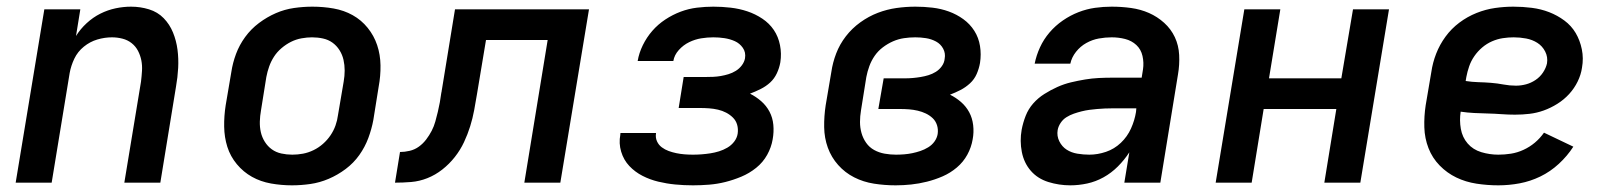

<svg xmlns="http://www.w3.org/2000/svg" viewBox="-20 -548 4840 576"><path d="M27 0 113 -520H221L208 -440Q221 -461 240 -478.5Q259 -496 281 -507Q303 -518 326.5 -523Q350 -528 373 -528Q401 -528 427 -520Q453 -512 471 -493.5Q489 -475 499 -450.5Q509 -426 512.5 -399Q516 -372 514.5 -344Q513 -316 508 -288L461 0H353L403 -303Q405 -319 406 -335.5Q407 -352 404 -367Q401 -382 394 -395.5Q387 -409 375 -418.5Q363 -428 347.5 -432Q332 -436 316 -436Q294 -436 272 -429.5Q250 -423 231.5 -408Q213 -393 203 -372Q193 -351 189 -329L135 0Z M856 8Q824 8 793 2.5Q762 -3 736 -17.5Q710 -32 690.5 -55.5Q671 -79 662 -107.5Q653 -136 652.5 -168Q652 -200 657 -232L674 -332Q678 -359 688 -386Q698 -413 715.5 -437Q733 -461 757 -479Q781 -497 807.5 -508.5Q834 -520 862 -524Q890 -528 917 -528Q950 -528 981 -522.5Q1012 -517 1038 -502.5Q1064 -488 1083 -464.5Q1102 -441 1111.5 -412.5Q1121 -384 1121.5 -352Q1122 -320 1116 -288L1100 -188Q1095 -161 1085 -134Q1075 -107 1058 -83Q1041 -59 1017 -41Q993 -23 966 -11.5Q939 0 911 4Q883 8 856 8ZM857 -84Q873 -84 889 -87Q905 -90 920.5 -97.5Q936 -105 949 -116.5Q962 -128 971.5 -142Q981 -156 986.5 -171.5Q992 -187 994 -203L1011 -303Q1014 -320 1014 -336.5Q1014 -353 1010.5 -368.5Q1007 -384 998.5 -397.5Q990 -411 977.5 -420Q965 -429 949 -432.5Q933 -436 916 -436Q901 -436 884.5 -433Q868 -430 853 -422.5Q838 -415 824.5 -403.5Q811 -392 802 -378Q793 -364 787.5 -348.5Q782 -333 779 -317L763 -217Q760 -200 759.5 -183.5Q759 -167 762.5 -151.5Q766 -136 774.5 -122.5Q783 -109 795.5 -100Q808 -91 824 -87.5Q840 -84 857 -84Z M1165 0 1180 -92Q1194 -92 1209 -95.5Q1224 -99 1236.5 -108Q1249 -117 1258.5 -129.5Q1268 -142 1275 -155.5Q1282 -169 1286 -183.5Q1290 -198 1293.5 -212.5Q1297 -227 1299.5 -241Q1302 -255 1304 -270Q1305 -273 1305 -275.5Q1305 -278 1306 -281L1345 -520H1747L1661 0H1553L1623 -428H1438L1411 -266Q1407 -242 1402.5 -217.5Q1398 -193 1390.5 -169Q1383 -145 1372 -121.5Q1361 -98 1344.5 -77Q1328 -56 1307 -39.5Q1286 -23 1262 -13.5Q1238 -4 1213.5 -2Q1189 0 1165 0Z M2059 8Q2032 8 2006 5.5Q1980 3 1955 -3Q1930 -9 1907.5 -20.5Q1885 -32 1868 -50Q1851 -68 1843.5 -93Q1836 -118 1841 -144Q1841 -146 1841 -147Q1841 -148 1842 -149H1948Q1948 -149 1948 -148.5Q1948 -148 1948 -148Q1946 -135 1951 -124Q1956 -113 1965.5 -106Q1975 -99 1986 -95Q1997 -91 2009 -88.5Q2021 -86 2033.5 -85Q2046 -84 2059 -84Q2072 -84 2085 -85Q2098 -86 2111 -88Q2124 -90 2137 -94Q2150 -98 2162 -105Q2174 -112 2182.5 -123Q2191 -134 2193 -147Q2195 -161 2191.5 -173.5Q2188 -186 2179 -195Q2170 -204 2158.5 -210Q2147 -216 2134 -219Q2121 -222 2107.5 -223Q2094 -224 2081 -224H2016L2031 -317H2096Q2108 -317 2119.5 -317.5Q2131 -318 2142.5 -320Q2154 -322 2165.5 -325.5Q2177 -329 2187.5 -335.5Q2198 -342 2205.5 -352Q2213 -362 2215 -373Q2218 -391 2208.5 -404.5Q2199 -418 2184.5 -424.5Q2170 -431 2153.5 -433.5Q2137 -436 2120 -436Q2102 -436 2083.5 -433Q2065 -430 2047.5 -421.5Q2030 -413 2016.5 -398Q2003 -383 2000 -365H1893Q1897 -389 1908.5 -412.5Q1920 -436 1937 -455.5Q1954 -475 1976 -489.5Q1998 -504 2022 -513Q2046 -522 2071 -525Q2096 -528 2120 -528Q2146 -528 2172 -525Q2198 -522 2222 -514Q2246 -506 2267 -492Q2288 -478 2301.5 -458Q2315 -438 2320 -412.5Q2325 -387 2321 -361Q2318 -344 2310.5 -328Q2303 -312 2290.5 -300.5Q2278 -289 2262 -281Q2246 -273 2230 -267Q2248 -258 2263.5 -244.5Q2279 -231 2288.5 -213Q2298 -195 2300 -173.5Q2302 -152 2298 -130Q2294 -106 2281.5 -83.5Q2269 -61 2248.5 -44.5Q2228 -28 2204 -18Q2180 -8 2156 -2Q2132 4 2107.5 6Q2083 8 2059 8Z M2667 8Q2634 8 2602 3Q2570 -2 2542.5 -16Q2515 -30 2494.5 -53Q2474 -76 2463.5 -105Q2453 -134 2452.5 -166.5Q2452 -199 2457 -232L2474 -332Q2478 -360 2488.5 -387.5Q2499 -415 2517.5 -439Q2536 -463 2561 -481Q2586 -499 2613.5 -509.5Q2641 -520 2669.5 -524Q2698 -528 2726 -528Q2752 -528 2777.5 -525Q2803 -522 2826.5 -513.5Q2850 -505 2870 -490.5Q2890 -476 2903 -455.5Q2916 -435 2920 -410Q2924 -385 2920 -359Q2917 -342 2910 -326Q2903 -310 2890 -298Q2877 -286 2861.5 -278Q2846 -270 2830 -264Q2848 -255 2863 -242Q2878 -229 2887.5 -211.5Q2897 -194 2899.5 -172.5Q2902 -151 2898 -130Q2894 -106 2882 -84Q2870 -62 2850.5 -45.5Q2831 -29 2808 -19Q2785 -9 2761 -3Q2737 3 2713.5 5.5Q2690 8 2667 8ZM2668 -84Q2680 -84 2692.5 -85Q2705 -86 2717 -88.5Q2729 -91 2741 -95Q2753 -99 2764.5 -106Q2776 -113 2783.5 -123.5Q2791 -134 2793 -146Q2795 -160 2791 -172.5Q2787 -185 2778 -193.5Q2769 -202 2757.5 -207.5Q2746 -213 2733 -216Q2720 -219 2707 -220Q2694 -221 2680 -221H2615L2631 -313H2696Q2707 -313 2718.5 -314Q2730 -315 2742 -317Q2754 -319 2765.5 -322.5Q2777 -326 2787.5 -332.5Q2798 -339 2805.5 -349.5Q2813 -360 2814 -372Q2817 -388 2809.5 -402Q2802 -416 2788 -423.5Q2774 -431 2758 -433.5Q2742 -436 2726 -436Q2709 -436 2692 -433.5Q2675 -431 2659 -424Q2643 -417 2628.5 -406Q2614 -395 2604 -380.5Q2594 -366 2588 -349.5Q2582 -333 2579 -317L2563 -217Q2560 -199 2560 -182Q2560 -165 2564.5 -149Q2569 -133 2578.5 -119.5Q2588 -106 2602.5 -98Q2617 -90 2634 -87Q2651 -84 2668 -84Z M3191 8Q3157 8 3125 -2Q3093 -12 3072.5 -35.5Q3052 -59 3045.5 -92Q3039 -125 3045 -159Q3049 -180 3057 -200.5Q3065 -221 3079.5 -237.5Q3094 -254 3113 -266Q3132 -278 3152 -287Q3172 -296 3193 -301Q3214 -306 3235 -309.5Q3256 -313 3276.5 -314Q3297 -315 3318 -315H3405L3409 -340Q3412 -360 3407.5 -380Q3403 -400 3389 -413Q3375 -426 3355.5 -431Q3336 -436 3315 -436Q3296 -436 3276.5 -432.5Q3257 -429 3239 -419Q3221 -409 3208 -392.5Q3195 -376 3191 -357H3084Q3089 -382 3100 -406Q3111 -430 3128.5 -450.5Q3146 -471 3168.5 -486.5Q3191 -502 3215.5 -511.5Q3240 -521 3265 -524.5Q3290 -528 3315 -528Q3345 -528 3373.5 -524Q3402 -520 3427 -509Q3452 -498 3472.5 -479.5Q3493 -461 3504.5 -436.5Q3516 -412 3517.5 -383Q3519 -354 3514 -325L3461 0H3353L3368 -91Q3368 -91 3368 -91Q3368 -91 3368 -91Q3368 -91 3368 -91Q3368 -91 3368 -91Q3353 -68 3333.5 -48.5Q3314 -29 3290.5 -16Q3267 -3 3241.5 2.5Q3216 8 3191 8ZM3248 -84Q3273 -84 3298 -92.5Q3323 -101 3342.5 -119.5Q3362 -138 3373 -162.5Q3384 -187 3388 -212L3389 -223H3318Q3306 -223 3294.5 -222.5Q3283 -222 3271.5 -221Q3260 -220 3248.5 -218.5Q3237 -217 3225 -214Q3213 -211 3201.5 -207Q3190 -203 3179.5 -196.5Q3169 -190 3162 -179.5Q3155 -169 3153 -158Q3150 -140 3158 -124Q3166 -108 3180 -99Q3194 -90 3212 -87Q3230 -84 3248 -84Z M3627 0 3713 -520H3821L3787 -313H4004L4039 -520H4147L4061 0H3953L3989 -221H3771L3735 0Z M4475 8Q4442 8 4409.5 3Q4377 -2 4349 -15.5Q4321 -29 4299 -51.5Q4277 -74 4265.5 -103.5Q4254 -133 4253 -166Q4252 -199 4257 -232L4274 -332Q4278 -360 4288.5 -387Q4299 -414 4316.5 -438Q4334 -462 4358 -480Q4382 -498 4409.5 -509Q4437 -520 4465 -524Q4493 -528 4520 -528Q4548 -528 4575.5 -524.5Q4603 -521 4627.5 -511.5Q4652 -502 4673 -486.5Q4694 -471 4707 -449Q4720 -427 4725.5 -400Q4731 -373 4726 -345Q4723 -324 4713 -303.5Q4703 -283 4687.5 -266Q4672 -249 4652 -236.5Q4632 -224 4611 -216.5Q4590 -209 4568.5 -206.5Q4547 -204 4525 -204Q4505 -204 4484.5 -205.5Q4464 -207 4443.5 -207.5Q4423 -208 4402.5 -209Q4382 -210 4362 -213Q4358 -187 4362.5 -161.5Q4367 -136 4383 -117.5Q4399 -99 4424 -91.5Q4449 -84 4475 -84Q4494 -84 4513 -87Q4532 -90 4550.5 -98.5Q4569 -107 4584.5 -120Q4600 -133 4612 -150L4700 -108Q4682 -80 4656.5 -56.5Q4631 -33 4601 -18.5Q4571 -4 4539 2Q4507 8 4475 8ZM4528 -291Q4543 -291 4558 -295Q4573 -299 4586.5 -308Q4600 -317 4609 -330.5Q4618 -344 4621 -358Q4624 -377 4615.5 -393.5Q4607 -410 4592 -419.5Q4577 -429 4558.5 -432.5Q4540 -436 4521 -436Q4505 -436 4488.5 -433.5Q4472 -431 4456 -424Q4440 -417 4426.5 -405.5Q4413 -394 4403 -379.5Q4393 -365 4387.5 -349Q4382 -333 4379 -317L4377 -305Q4396 -302 4415 -301.5Q4434 -301 4453 -299.5Q4472 -298 4490.5 -294.5Q4509 -291 4528 -291Z"/></svg>

Font: Iosevka SS04 Semibold Extended
Style: Italic
Weight: 600
Width: 7
Italic angle: -9°
Monospace: yes
Designer: Belleve Invis
Foundry: Belleve Invis
Version: Version 19.0.0; ttfautohint (v1.8.4)